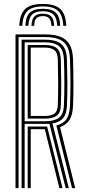

<svg xmlns="http://www.w3.org/2000/svg" viewBox="-20 -979 444 999"><path d="M202.7 -958.5Q265.5 -958.5 293.8 -932.1Q322.2 -905.6 325 -844.7H309.2Q306.9 -898.9 282.2 -922.3Q257.5 -945.7 202.7 -945.7Q148 -945.7 123.1 -922.3Q98.3 -898.9 96.1 -844.7H80.3Q82.8 -905.6 111.2 -932.1Q139.5 -958.5 202.7 -958.5ZM202.7 -933.3Q249.3 -933.3 270.4 -912.8Q291.4 -892.3 293.4 -844.7H277.6Q275.9 -885.3 258.5 -902.9Q241.2 -920.4 202.7 -920.4Q164.1 -920.4 146.8 -902.9Q129.4 -885.3 127.8 -844.7H112Q113.9 -892.3 134.9 -912.8Q155.9 -933.3 202.7 -933.3ZM202.7 -907.8Q233 -907.8 246.7 -893.2Q260.4 -878.6 261.7 -844.7H247.3Q246.9 -871.8 236.2 -883.5Q225.5 -895.2 202.7 -895.2Q180.1 -895.2 169.2 -883.5Q158.4 -871.8 158 -844.7H143.6Q144.9 -878.6 158.7 -893.2Q172.5 -907.8 202.7 -907.8ZM60.7 0V-800H215.1Q264 -800 295.4 -787.4Q326.9 -774.7 342.7 -746.4Q358.5 -718.1 360 -670.7Q361.9 -607.7 362.1 -547.7Q362.3 -487.7 360 -429Q358.2 -382.2 342.5 -356.3Q326.8 -330.5 292.5 -317.4L371.3 0H354.8L273.1 -325.9Q309.8 -335.3 326.1 -359.4Q342.4 -383.6 344.1 -429.4Q346.7 -489.7 346.6 -548.5Q346.5 -607.4 344.1 -670.3Q342.5 -715.5 327.3 -740.7Q312.1 -765.9 283.8 -776.1Q255.6 -786.2 215.1 -786.2H76.6V0ZM124.1 0V-320.6H202Q208 -320.6 213.8 -320.6Q219.7 -320.6 225.2 -320.8L305.4 0H288.9L213.2 -307Q210.7 -306.8 207.9 -306.8Q205.2 -306.8 202.4 -306.8H139.9V0ZM92.4 0V-772.5H215.1Q251.5 -772.5 276.1 -763.2Q300.8 -753.9 313.8 -731.6Q326.9 -709.2 328.3 -669.9Q330.2 -611.8 330.6 -551.3Q330.9 -490.8 328.3 -430.4Q326.5 -386.6 308.9 -364.9Q291.3 -343.2 253 -336.8L338.3 0H321.8L237 -335.1Q231.8 -334.8 226 -334.6Q220.3 -334.4 214.5 -334.4H108.2V0ZM108.2 -348.1H214.5Q261.5 -348.1 286.1 -365.7Q310.6 -383.2 312.5 -430.8Q315 -492.2 315 -550.1Q315 -607.9 312.5 -668.9Q310.4 -721.1 285.8 -739.9Q261.3 -758.7 215.1 -758.7H108.2ZM124.1 -361.9V-744.9H215.1Q256.8 -744.9 276.2 -727.6Q295.5 -710.2 296.6 -668.6Q298.2 -606.1 298.5 -546.9Q298.8 -487.8 296.6 -431.1Q295.1 -391.3 274.5 -376.6Q254 -361.9 214.5 -361.9ZM139.9 -375.7H214.5Q246.8 -375.7 263.2 -387.8Q279.6 -400 280.8 -432.1Q282.8 -489 282.6 -548.6Q282.4 -608.2 280.8 -668.2Q279.8 -705.3 262.8 -718.2Q245.9 -731.2 215.1 -731.2H139.9Z"/></svg>

Font: Big Shoulders Inline Text Thin
Style: Regular
Weight: 100
Designer: Patric King
Foundry: XO Type Co
Version: Version 2.002